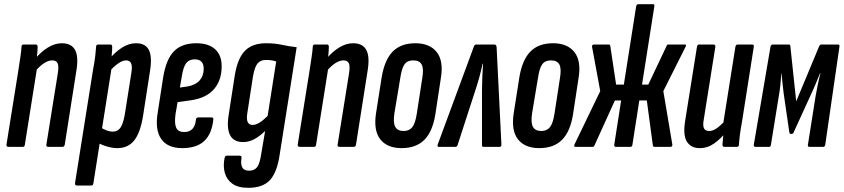

<svg xmlns="http://www.w3.org/2000/svg" viewBox="-20 -703 4038 919"><path d="M211 0Q200 0 202 -11L257 -354Q262 -387 255.5 -400.5Q249 -414 230 -414Q212 -414 191.5 -401Q171 -388 150 -363L147 -420Q177 -456 210 -476Q243 -496 276 -496Q322 -496 339.5 -463.5Q357 -431 345 -361L290 -11Q288 0 279 0ZM21 0Q10 0 11 -11L68 -367Q74 -406 78 -433.5Q82 -461 83 -479Q83 -490 93 -490H151Q160 -490 160 -479Q160 -460 157 -434Q154 -408 152 -391L157 -376L99 -11Q98 0 89 0Z M542 6Q519 6 493 -1.5Q467 -9 447 -21L459 -95Q474 -85 489.5 -79Q505 -73 520 -73Q543 -73 556 -91Q569 -109 577 -153L609 -356Q614 -386 607.5 -400Q601 -414 584 -414Q566 -414 544.5 -398.5Q523 -383 501 -358L500 -417Q533 -456 565.5 -476Q598 -496 631 -496Q676 -496 692.5 -464Q709 -432 698 -363L665 -150Q652 -68 622.5 -31Q593 6 542 6ZM349 185Q338 185 339 174L425 -367Q433 -410 436 -436Q439 -462 440 -479Q440 -490 450 -490H508Q517 -490 517 -479Q517 -461 514.5 -435Q512 -409 509 -392L514 -377L427 174Q426 185 417 185Z M852 6Q782 6 751.5 -38Q721 -82 735 -165L761 -333Q775 -419 812.5 -457.5Q850 -496 920 -496Q978 -496 1009.5 -467.5Q1041 -439 1041 -386Q1041 -319 1004.5 -276.5Q968 -234 894 -223L830 -214L820 -156Q814 -112 823.5 -91.5Q833 -71 861 -71Q887 -71 901 -86Q915 -101 918 -131Q919 -141 929 -141H992Q1003 -141 1001 -131Q994 -62 957.5 -28Q921 6 852 6ZM841 -284 877 -289Q916 -296 935.5 -318Q955 -340 955 -374Q955 -419 912 -419Q885 -419 871 -400.5Q857 -382 850 -336Z M1253 -496Q1295 -496 1329.5 -488.5Q1364 -481 1400 -477L1319 35Q1307 120 1273 158Q1239 196 1168 196Q1120 196 1092.5 176.5Q1065 157 1056 124Q1047 91 1055 53Q1058 42 1065 42H1126Q1138 42 1136 53Q1131 82 1139.5 98Q1148 114 1172 114Q1198 114 1211 96.5Q1224 79 1231 30L1249 -76Q1222 -50 1196.5 -36.5Q1171 -23 1144 -23Q1098 -23 1081 -56.5Q1064 -90 1075 -156L1104 -344Q1118 -426 1153.5 -461Q1189 -496 1253 -496ZM1189 -105Q1218 -105 1261 -148L1302 -409Q1290 -413 1278 -414.5Q1266 -416 1252 -416Q1227 -416 1213 -399.5Q1199 -383 1191 -338L1164 -163Q1154 -105 1189 -105Z M1605 0Q1594 0 1596 -11L1651 -354Q1656 -387 1649.5 -400.5Q1643 -414 1624 -414Q1606 -414 1585.5 -401Q1565 -388 1544 -363L1541 -420Q1571 -456 1604 -476Q1637 -496 1670 -496Q1716 -496 1733.5 -463.5Q1751 -431 1739 -361L1684 -11Q1682 0 1673 0ZM1415 0Q1404 0 1405 -11L1462 -367Q1468 -406 1472 -433.5Q1476 -461 1477 -479Q1477 -490 1487 -490H1545Q1554 -490 1554 -479Q1554 -460 1551 -434Q1548 -408 1546 -391L1551 -376L1493 -11Q1492 0 1483 0Z M1902 6Q1833 6 1800 -36.5Q1767 -79 1780 -162L1807 -334Q1821 -417 1860 -456.5Q1899 -496 1968 -496Q2037 -496 2070.5 -453.5Q2104 -411 2090 -328L2064 -157Q2051 -74 2011.5 -34Q1972 6 1902 6ZM1912 -76Q1939 -76 1953.5 -94.5Q1968 -113 1975 -159L2001 -328Q2009 -374 1998.5 -394Q1988 -414 1958 -414Q1930 -414 1916.5 -395.5Q1903 -377 1896 -330L1868 -162Q1861 -117 1871.5 -96.5Q1882 -76 1912 -76Z M2080 0Q2072 0 2075 -11L2247 -477Q2250 -490 2260 -490H2346Q2356 -490 2357 -477L2380 -11Q2380 0 2371 0H2294Q2287 0 2287 -8V-269Q2287 -299 2288.5 -332Q2290 -365 2292 -398H2290Q2283 -365 2274 -332.5Q2265 -300 2255 -270L2170 -8Q2167 0 2160 0Z M2561 6Q2492 6 2459 -36.5Q2426 -79 2439 -162L2466 -334Q2480 -417 2519 -456.5Q2558 -496 2627 -496Q2696 -496 2729.5 -453.5Q2763 -411 2749 -328L2723 -157Q2710 -74 2670.5 -34Q2631 6 2561 6ZM2571 -76Q2598 -76 2612.5 -94.5Q2627 -113 2634 -159L2660 -328Q2668 -374 2657.5 -394Q2647 -414 2617 -414Q2589 -414 2575.5 -395.5Q2562 -377 2555 -330L2527 -162Q2520 -117 2530.5 -96.5Q2541 -76 2571 -76Z M2734 0Q2729 0 2728.5 -3.5Q2728 -7 2730 -12L2853 -267L2814 -478Q2813 -484 2815.5 -487Q2818 -490 2822 -490H2893Q2900 -490 2901 -484L2929 -298H2966L3025 -673Q3027 -683 3036 -683H3105Q3114 -683 3112 -673L3053 -298H3083L3171 -484Q3172 -490 3180 -490H3257Q3268 -490 3261 -478L3155 -267L3198 -12Q3199 -7 3196.5 -3.5Q3194 0 3190 0H3114Q3106 0 3105 -6L3076 -222H3040L3007 -10Q3006 0 2997 0H2928Q2919 0 2920 -10L2953 -222H2923L2825 -6Q2823 0 2815 0Z M3329 6Q3287 6 3267.5 -25.5Q3248 -57 3260 -128L3316 -479Q3318 -490 3326 -490H3394Q3405 -490 3404 -479L3349 -134Q3343 -102 3349.5 -89Q3356 -76 3375 -76Q3393 -76 3413.5 -91Q3434 -106 3454 -130L3458 -74Q3430 -39 3398.5 -16.5Q3367 6 3329 6ZM3448 0Q3438 0 3438 -11Q3439 -30 3442 -56Q3445 -82 3447 -99L3442 -114L3500 -479Q3502 -490 3511 -490H3579Q3590 -490 3588 -479L3532 -123Q3525 -85 3521.5 -57.5Q3518 -30 3517 -11Q3517 0 3506 0Z M3596 0Q3587 0 3588 -10L3668 -480Q3671 -490 3679 -490H3755Q3763 -490 3763 -482L3791 -218L3901 -482Q3905 -490 3911 -490H3991Q4000 -490 3998 -480L3930 -10Q3928 0 3920 0H3855Q3845 0 3847 -10L3884 -244Q3889 -272 3894.5 -299Q3900 -326 3907 -352H3905Q3895 -328 3885 -303.5Q3875 -279 3864 -256L3779 -70Q3778 -65 3775 -63.5Q3772 -62 3767 -62Q3763 -62 3761 -63.5Q3759 -65 3758 -70L3731 -256Q3728 -279 3725.5 -303.5Q3723 -328 3721 -352H3720Q3718 -327 3715.5 -299.5Q3713 -272 3708 -245L3670 -10Q3669 0 3661 0Z"/></svg>

Font: Sofia Sans Extra Condensed SemiBold
Style: Italic
Weight: 600
Italic angle: -9°
Designer: Botio Nikoltchev, Ani Petrova
Foundry: lettersoup
Version: Version 4.101